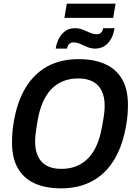

<svg xmlns="http://www.w3.org/2000/svg" viewBox="-20 -1023 739 1055"><path d="M316 12Q229 12 169 -16Q109 -44 77.5 -99.5Q46 -155 46 -240Q46 -266 48 -293.5Q50 -321 55 -349Q73 -462 120 -540Q167 -618 240 -658Q313 -698 411 -698Q498 -698 558.5 -670.5Q619 -643 651 -587.5Q683 -532 683 -448Q683 -422 681 -395Q679 -368 674 -340Q656 -227 609 -148Q562 -69 488 -28.5Q414 12 316 12ZM317 -95Q363 -95 400 -110Q437 -125 465 -154Q493 -183 511.5 -225.5Q530 -268 540 -324Q545 -350 548 -368.5Q551 -387 552.5 -400Q554 -413 554.5 -423.5Q555 -434 555 -443Q555 -490 539 -523.5Q523 -557 490.5 -574.5Q458 -592 410 -592Q364 -592 327 -577Q290 -562 262 -533Q234 -504 215.5 -461.5Q197 -419 187 -363Q183 -337 180 -318.5Q177 -300 175.5 -287Q174 -274 173.5 -264Q173 -254 173 -245Q173 -197 189 -163.5Q205 -130 237 -112.5Q269 -95 317 -95ZM286 -756Q291 -788 304.5 -813Q318 -838 339.5 -853Q361 -868 391 -868Q415 -868 435 -860Q455 -852 474 -843.5Q493 -835 512 -835Q525 -835 534 -842.5Q543 -850 547 -868H609Q605 -837 591 -811Q577 -785 555 -770.5Q533 -756 503 -756Q480 -756 460 -764.5Q440 -773 421.5 -781.5Q403 -790 383 -790Q370 -790 361 -782Q352 -774 348 -756ZM334 -925 347 -1003H615L602 -925Z"/></svg>

Font: Archivo SemiCondensed SemiBold
Style: Italic
Weight: 600
Width: 4
Italic angle: -10°
Designer: Hector Gatti
Foundry: Omnibus-Type
Version: Version 2.001